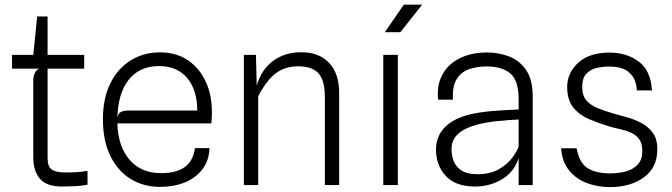

<svg xmlns="http://www.w3.org/2000/svg" viewBox="-20 -776 2818 805"><path d="M239 6Q176 6 147.8 -26Q119.5 -58 119.5 -118.5V-439.5Q119.5 -455.5 126 -469.8Q132.5 -484 145 -488H30.5V-546H119.5L136 -707H179.5V-546H333V-488H179.5V-114.5Q179.5 -76.5 197.5 -64.8Q215.5 -53 252 -53Q285 -53 302.2 -54.2Q319.5 -55.5 347 -59.5V-1.5Q319.5 3.5 292.2 4.8Q265 6 239 6Z M650.5 7.5Q582.5 7.5 528.5 -25.2Q474.5 -58 443 -121.5Q411.5 -185 411.5 -276.5Q411.5 -363.5 442.5 -426.2Q473.5 -489 527.8 -522.8Q582 -556.5 651 -556.5Q718.5 -556.5 767.2 -523.8Q816 -491 842.5 -434Q869 -377 868.5 -303Q868.5 -288.5 867.5 -276.5Q866.5 -264.5 866 -258.5H472Q475 -161.5 523.5 -105.8Q572 -50 655 -50Q718.5 -50 754 -75Q789.5 -100 797.5 -155H858.5Q856.5 -103 828.8 -66.5Q801 -30 755 -11.2Q709 7.5 650.5 7.5ZM516.5 -312.5H807Q807 -398.5 764.8 -448.8Q722.5 -499 647.5 -499Q564.5 -499 519.5 -441.5Q474.5 -384 472 -281.5Q475.5 -301 487.5 -306.8Q499.5 -312.5 516.5 -312.5Z M1002.5 0V-546H1053L1056.5 -416.5Q1074.5 -482.5 1123.8 -519.8Q1173 -557 1244 -557Q1317 -557 1359.5 -512.8Q1402 -468.5 1402 -386.5V0H1342V-369.5Q1342 -439 1315.5 -468.5Q1289 -498 1230 -498Q1175.5 -498 1136.8 -469.2Q1098 -440.5 1062.5 -372V0Z M1587 0V-546H1648V0ZM1593.5 -641 1673 -756.5H1750L1658.5 -641Z M1972 6Q1889 6 1848.5 -38.8Q1808 -83.5 1808 -148.5Q1808 -206.5 1847.5 -244.8Q1887 -283 1960 -298.5Q2002.5 -307.5 2053.2 -311.2Q2104 -315 2154.5 -317V-359Q2154.5 -439.5 2119 -468.5Q2083.5 -497.5 2020 -497.5Q1982 -497.5 1948.5 -486.5Q1915 -475.5 1895.5 -445.5Q1876 -415.5 1879 -358H1817Q1810.5 -419.5 1835.2 -464Q1860 -508.5 1908.5 -532.2Q1957 -556 2023 -556Q2071 -556 2114.8 -539.2Q2158.5 -522.5 2186 -482.2Q2213.5 -442 2213.5 -371.5V0H2154.5V-113.5Q2136 -55 2085 -24.5Q2034 6 1972 6ZM1980.5 -45.5Q2034.5 -45.5 2071 -66.2Q2107.5 -87 2128 -114.8Q2148.5 -142.5 2154.5 -162V-275Q2111 -273 2063.2 -268Q2015.5 -263 1977 -252.5Q1927 -239 1900 -214Q1873 -189 1873 -150.5Q1873 -124.5 1882.2 -100.5Q1891.5 -76.5 1914.8 -61.2Q1938 -46 1980.5 -45.5Z M2537 8.5Q2487 8.5 2442 -8Q2397 -24.5 2367 -60.5Q2337 -96.5 2332.5 -154.5H2397.5Q2409 -92.5 2444 -70.8Q2479 -49 2538.5 -49Q2574.5 -49 2605 -57.5Q2635.5 -66 2654.2 -86.5Q2673 -107 2673 -143.5Q2673 -175 2659.8 -192.8Q2646.5 -210.5 2625.8 -219.8Q2605 -229 2581 -234.2Q2557 -239.5 2535.5 -245.5Q2492 -258.5 2451.2 -275.8Q2410.5 -293 2384.2 -324.5Q2358 -356 2358 -411Q2358 -471 2404.8 -513.2Q2451.5 -555.5 2534.5 -555.5Q2607.5 -555.5 2658 -518Q2708.5 -480.5 2713.5 -397H2650Q2649.5 -421 2639.2 -444Q2629 -467 2604 -482Q2579 -497 2534 -497Q2506.5 -497 2480.5 -490.8Q2454.5 -484.5 2437.8 -466.2Q2421 -448 2421 -411.5Q2421 -374.5 2439.5 -354Q2458 -333.5 2488 -321.8Q2518 -310 2552 -300Q2575.5 -293 2606.8 -284.8Q2638 -276.5 2667.5 -261.2Q2697 -246 2716.5 -219.8Q2736 -193.5 2736 -150.5Q2736 -73.5 2679.8 -32.5Q2623.5 8.5 2537 8.5Z"/></svg>

Font: Spline Sans Light
Style: Regular
Weight: 300
Designer: Eben Sorkin, Mirko Velimirovic
Foundry: Sorkin Type
Version: Version 1.000; ttfautohint (v1.8.3)